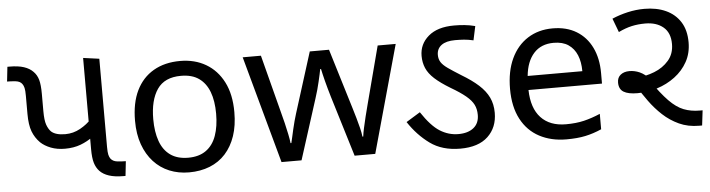

<svg xmlns="http://www.w3.org/2000/svg" viewBox="-42 -774 3533 955"><g transform="rotate(-5 1724.5 -296.5)"><path d="M264 -161Q225 -161 194 -173Q163 -185 143 -204Q118 -229 105.5 -262Q93 -295 93 -350V-440Q93 -467 90 -479.5Q87 -492 81 -500Q71 -514 49 -516.5Q27 -519 6 -519L14 -592H24Q68 -592 96.5 -582.5Q125 -573 142 -555Q159 -538 166 -513Q173 -488 173 -443V-357Q173 -311 181 -288.5Q189 -266 202 -253Q213 -243 230.5 -238Q248 -233 272 -233Q312 -233 347 -252.5Q382 -272 405 -298V-208Q377 -187 342.5 -174Q308 -161 264 -161ZM542 0Q499 0 470 -9.5Q441 -19 424 -37Q408 -54 400.5 -79Q393 -104 393 -148V-603L473 -592V-152Q473 -125 476 -112.5Q479 -100 485 -92Q496 -78 517.5 -75.5Q539 -73 560 -73L552 0Z M1119 -269Q1119 -202 1101.5 -150.5Q1084 -99 1051.5 -63Q1019 -27 972.5 -8.5Q926 10 869 10Q816 10 771 -8.5Q726 -27 693 -63Q660 -99 641.5 -150.5Q623 -202 623 -269Q623 -358 653 -419.5Q683 -481 739 -513.5Q795 -546 872 -546Q945 -546 1000.5 -513.5Q1056 -481 1087.5 -419.5Q1119 -358 1119 -269ZM714 -269Q714 -206 730.5 -159.5Q747 -113 782 -88Q817 -63 871 -63Q925 -63 960 -88Q995 -113 1011.5 -159.5Q1028 -206 1028 -269Q1028 -333 1011 -378Q994 -423 959.5 -447.5Q925 -472 870 -472Q788 -472 751 -418Q714 -364 714 -269Z M1604 -303Q1598 -324 1592 -344.5Q1586 -365 1581.5 -383.5Q1577 -402 1573 -418Q1569 -434 1567 -445H1563Q1561 -434 1557.5 -418Q1554 -402 1549.5 -383Q1545 -364 1539.5 -343.5Q1534 -323 1527 -302L1431 -1H1331L1184 -537H1275L1349 -251Q1357 -222 1364 -192.5Q1371 -163 1376.5 -136.5Q1382 -110 1384 -91H1388Q1391 -103 1395 -121Q1399 -139 1403.5 -159Q1408 -179 1413.5 -199Q1419 -219 1424 -235L1519 -537H1615L1707 -235Q1714 -212 1721.5 -186Q1729 -160 1735 -135.5Q1741 -111 1743 -92H1747Q1749 -109 1754.5 -134.5Q1760 -160 1767.5 -190.5Q1775 -221 1783 -251L1858 -537H1948L1799 -1H1696Z M2223 10Q2133 10 2072.5 -34Q2012 -78 1968 -145L2038 -188Q2085 -117 2128 -90Q2171 -63 2220 -63Q2268 -63 2296 -85.5Q2324 -108 2324 -150Q2324 -179 2313 -201Q2302 -223 2275 -245.5Q2248 -268 2200 -296Q2152 -325 2123.5 -351Q2095 -377 2083 -405Q2071 -433 2071 -466Q2071 -525 2116.5 -564Q2162 -603 2245 -603Q2271 -603 2297 -600.5Q2323 -598 2350 -591L2335 -521Q2309 -527 2288 -528.5Q2267 -530 2244 -530Q2199 -530 2175.5 -512.5Q2152 -495 2152 -464Q2152 -443 2162 -427.5Q2172 -412 2195.5 -395.5Q2219 -379 2259 -354Q2311 -323 2344 -293Q2377 -263 2393 -229.5Q2409 -196 2409 -153Q2409 -80 2361.5 -35Q2314 10 2223 10Z M2732 -546Q2801 -546 2850.5 -516Q2900 -486 2926.5 -431.5Q2953 -377 2953 -304V-251H2586Q2588 -160 2632.5 -112.5Q2677 -65 2757 -65Q2808 -65 2847.5 -74.5Q2887 -84 2929 -102V-25Q2888 -7 2848 1.5Q2808 10 2753 10Q2677 10 2618.5 -21Q2560 -52 2527.5 -113.5Q2495 -175 2495 -264Q2495 -352 2524.5 -415Q2554 -478 2607.5 -512Q2661 -546 2732 -546ZM2731 -474Q2668 -474 2631.5 -433.5Q2595 -393 2588 -321H2861Q2861 -367 2847 -401Q2833 -435 2804.5 -454.5Q2776 -474 2731 -474Z M3416 0Q3361 0 3316.5 -20.5Q3272 -41 3236.5 -74Q3201 -107 3172.5 -146.5Q3144 -186 3120 -225L3128 -265Q3173 -268 3216.5 -285Q3260 -302 3288.5 -335Q3317 -368 3317 -417Q3317 -473 3283 -501.5Q3249 -530 3193 -530Q3157 -530 3125.5 -523Q3094 -516 3059 -499L3033 -568Q3070 -584 3111.5 -593.5Q3153 -603 3195 -603Q3256 -603 3302 -582Q3348 -561 3374 -520Q3400 -479 3400 -418Q3400 -364 3376.5 -321.5Q3353 -279 3313 -249Q3273 -219 3224 -203.5Q3175 -188 3125 -188Q3079 -188 3056 -202Q3033 -216 3033 -249Q3033 -274 3050 -287.5Q3067 -301 3094 -301Q3120 -301 3145 -290Q3170 -279 3203 -246H3190Q3237 -178 3273.5 -140.5Q3310 -103 3346 -89Q3382 -75 3426 -75H3440L3431 0Z"/></g></svg>

Font: guzrati115
Style: Regular
Weight: 400
Designer: Jelle Bosma - Monotype Design Team, Universal Thirst
Foundry: Monotype Imaging Inc.
Version: Version 2.102